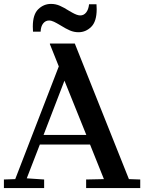

<svg xmlns="http://www.w3.org/2000/svg" viewBox="-20 -963 738 983"><path d="M363 -740 640 -46 698 -44V0H421V-44L512 -46L441 -223H184L117 -50L206 -44V0H0V-44L58 -46L281 -623L235 -738L236 -740ZM422 -272 310 -550 203 -272ZM475 -916Q475 -853 447 -825.5Q419 -798 382 -798Q359 -798 338 -807Q317 -816 290 -833Q270 -845 256.5 -851.5Q243 -858 231 -858Q213 -858 201 -843Q189 -828 188 -801H149Q148 -810 148 -827Q148 -889 176 -916Q204 -943 241 -943Q265 -943 286.5 -933.5Q308 -924 333 -908Q338 -905 350.5 -898Q363 -891 373 -887.5Q383 -884 391 -884Q409 -884 421 -899Q433 -914 436 -941H474Q475 -932 475 -916Z"/></svg>

Font: Minipax
Style: Bold
Weight: 500
Designer: Raphaël Ronot, Igor Stepanchenko (Cyrillic)
Foundry: steppetype
Version: Version 1.002